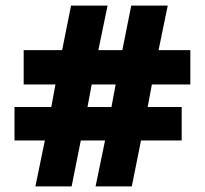

<svg xmlns="http://www.w3.org/2000/svg" viewBox="-20 -669 735 689"><path d="M107 0 141 -165H32V-285H164L179 -366H65V-489H203L235 -649H366L333 -489H419L451 -649H582L549 -489H663V-366H525L510 -285H632V-165H486L453 0H323L357 -165H270L237 0ZM294 -285H380L395 -366H309Z"/></svg>

Font: Noto Sans Telugu Black
Style: Regular
Weight: 900
Designer: Jelle Bosma - Monotype Design Team
Foundry: Monotype Imaging Inc.
Version: Version 2.005; ttfautohint (v1.8.4.7-5d5b)